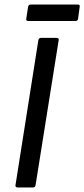

<svg xmlns="http://www.w3.org/2000/svg" viewBox="-20 -821 369 841"><path d="M57 0Q46 0 48 -11L148 -645Q150 -655 159 -655H228Q239 -655 237 -645L136 -11Q134 0 126 0ZM103 -729Q94 -729 95 -739L103 -791Q105 -801 114 -801H322Q331 -801 329 -791L322 -739Q321 -729 310 -729Z"/></svg>

Font: Sofia Sans Semi Condensed Medium
Style: Italic
Weight: 500
Italic angle: -9°
Version: Version 4.100